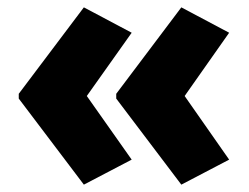

<svg xmlns="http://www.w3.org/2000/svg" viewBox="-20 -635 677 522"><path d="M31 -380 208 -615 338 -546 216 -374 338 -201 208 -133 31 -367ZM296 -380 473 -615 603 -546 482 -374 603 -201 473 -133 296 -367Z"/></svg>

Font: Noto Sans Telugu UI SemiCondensed Black
Style: Regular
Weight: 900
Width: 4
Designer: Jelle Bosma - Monotype Design Team
Foundry: Monotype Imaging Inc.
Version: Version 2.005; ttfautohint (v1.8.4.7-5d5b)